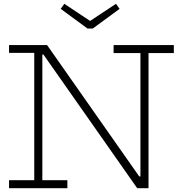

<svg xmlns="http://www.w3.org/2000/svg" viewBox="-20 -989 950 1009"><path d="M701 0 173.5 -752H227.5L755 0ZM27.5 -711V-752H227L226 -702.5H202.5V-42H334V0H27.5V-42H160V-711ZM577 -710V-752H893.5V-710H760.5V0H703L687 -62H718V-710ZM467.5 -839 608.5 -942.5 589.5 -969 453.5 -879 318 -969 299 -942.5 440 -839Z"/></svg>

Font: Hepta Slab ExtraLight Light
Style: Regular
Weight: 300
Version: Version 1.100